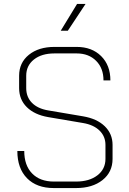

<svg xmlns="http://www.w3.org/2000/svg" viewBox="-20 -946 653 974"><path d="M68 -180H103Q103 -107 143 -66Q183 -25 253 -25H366Q433 -25 474 -56.5Q515 -88 515 -140V-211Q515 -254 485 -283.5Q455 -313 401 -322L224 -352Q155 -364 116 -402.5Q77 -441 77 -499V-562Q77 -628 126.5 -668Q176 -708 256 -708H369Q446 -708 493 -661.5Q540 -615 540 -538H505Q505 -600 467.5 -637.5Q430 -675 369 -675H256Q191 -675 152 -644Q113 -613 113 -562V-499Q113 -454 142 -424.5Q171 -395 224 -386L401 -356Q472 -344 511.5 -305.5Q551 -267 551 -211V-140Q551 -73 500 -32.5Q449 8 366 8H253Q166 8 117 -42Q68 -92 68 -180ZM371 -926H414L324 -790H288Z"/></svg>

Font: Bai Jamjuree ExtraLight
Style: Regular
Weight: 275
Designer: Katatrad Aksorn Co.,Ltd.
Foundry: Cadson Demak Co.,Ltd.
Version: Version 1.000; ttfautohint (v1.6)